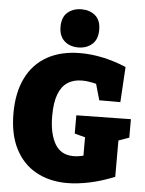

<svg xmlns="http://www.w3.org/2000/svg" viewBox="-63 -1023 822 1088"><g transform="rotate(5 347.5 -479.0)"><path d="M359 15Q259 15 183 -27Q107 -69 65 -151Q23 -233 23 -353Q23 -470 64 -553.5Q105 -637 183.5 -681Q262 -725 373 -725Q435 -725 500.5 -711Q566 -697 633 -669L621 -468H501L470 -577L501 -552Q472 -561 445.5 -566Q419 -571 395 -571Q346 -571 312 -548.5Q278 -526 260.5 -479Q243 -432 243 -357Q243 -258 276.5 -199Q310 -140 383 -140Q400 -140 420 -143.5Q440 -147 462 -154L439 -114V-277L470 -244L379 -268V-372L689 -377V-272L611 -244L629 -277V-44Q556 -14 487 0.5Q418 15 359 15ZM356 -756Q307 -756 276.5 -784Q246 -812 246 -864Q246 -919 277.5 -946Q309 -973 357 -973Q404 -973 435 -946.5Q466 -920 466 -865Q466 -811 434.5 -783.5Q403 -756 356 -756Z"/></g></svg>

Font: Bitter Thin Black
Style: Regular
Weight: 900
Version: Version 3.020